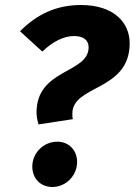

<svg xmlns="http://www.w3.org/2000/svg" viewBox="-20 -730 538 767"><path d="M303 -710C203 -710 125 -671 60 -605L149 -524C191 -564 234 -586 276 -586C313 -586 334 -570 334 -541C334 -436 126 -456 126 -281C126 -267 129 -248 134 -233L271 -254C269 -261 269 -270 269 -276C269 -392 498 -365 498 -557C498 -640 435 -710 303 -710ZM189 17C244 17 288 -29 288 -83C288 -130 255 -164 209 -164C153 -164 109 -118 109 -65C109 -17 142 17 189 17Z"/></svg>

Font: Fira Sans
Style: Bold Italic
Weight: 700
Italic angle: -8°
Designer: bBox Type GmbH & Carrois Corporate GbR & Edenspiekermann AG
Foundry: bBox Type GmbH & Carrois Corporate GbR & Edenspiekermann AG
Version: Version 4.301;PS 004.301;hotconv 1.0.88;makeotf.lib2.5.64775